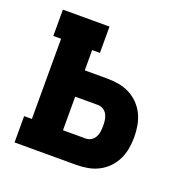

<svg xmlns="http://www.w3.org/2000/svg" viewBox="-101 -625 702 720"><g transform="rotate(20 250.0 -265.0)"><path d="M31 0V-105H62V-425H31V-530H217V-425H186V-344H276Q299 -344 322 -340Q345 -336 365.5 -325.5Q386 -315 402 -298.5Q418 -282 428 -261.5Q438 -241 442 -218Q446 -195 446 -172Q446 -149 442 -126Q438 -103 428 -82.5Q418 -62 402 -45.5Q386 -29 365.5 -18.5Q345 -8 322 -4Q299 0 276 0ZM186 -105H276Q288 -105 298 -111Q308 -117 313.5 -127.5Q319 -138 320.5 -149.5Q322 -161 322 -172Q322 -183 320.5 -194.5Q319 -206 313.5 -216.5Q308 -227 298 -233Q288 -239 276 -239H186Z"/></g></svg>

Font: Iosevka Slab Extrabold
Style: Regular
Weight: 800
Monospace: yes
Designer: Belleve Invis
Foundry: Belleve Invis
Version: Version 11.1.1; ttfautohint (v1.8.3)